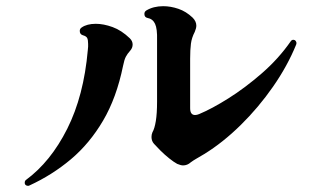

<svg xmlns="http://www.w3.org/2000/svg" viewBox="-20 -647 1040 621"><path d="M553 -117Q542 -123 527 -135Q512 -147 498.5 -160.5Q485 -174 478 -182Q470 -191 470 -204Q470 -212 473 -219Q480 -231 484 -255.5Q488 -280 488 -318V-517Q489 -554 481.5 -570Q474 -586 457 -589Q447 -591 447 -602Q447 -609 453 -613Q476 -627 508 -627Q532 -627 557 -618.5Q582 -610 603 -590Q615 -578 615 -564Q615 -556 610 -544Q600 -525 597.5 -505.5Q595 -486 595 -457V-297Q595 -275 611 -275Q617 -275 624 -278Q665 -295 719 -329Q773 -363 827 -410Q881 -457 920 -513Q925 -521 934 -517Q941 -511 938 -503Q910 -434 863 -366.5Q816 -299 758.5 -242.5Q701 -186 641 -149Q626 -140 615.5 -134Q605 -128 597 -122Q586 -112 572 -112Q565 -112 553 -117ZM75 -47Q74 -46 71 -46Q64 -46 61 -51Q60 -53 60 -56Q60 -62 64 -65Q144 -124 197.5 -230.5Q251 -337 264 -485Q265 -491 265 -496Q265 -501 265 -505Q265 -518 262 -524Q259 -530 248 -533Q238 -536 238 -547Q238 -554 244 -558Q261 -570 290 -570Q315 -570 344 -559.5Q373 -549 400 -523Q409 -514 409 -503Q409 -492 401 -483Q392 -473 387 -463.5Q382 -454 378 -434Q357 -331 313.5 -257Q270 -183 209.5 -132Q149 -81 75 -47Z"/></svg>

Font: Zen Antique Soft
Style: Regular
Weight: 400
Designer: Yoshimichi Ohira
Foundry: Positype
Version: Version 1.001